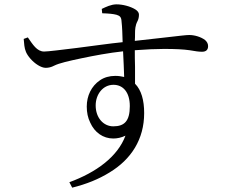

<svg xmlns="http://www.w3.org/2000/svg" viewBox="-20 -798 1040 883"><path d="M501 -217C552 -217 577 -241 577 -310C577 -375 545 -408 502 -408C453 -408 420 -364 420 -313C420 -256 456 -217 501 -217ZM450 -737 448 -757C467 -766 491 -778 516 -778C544 -778 579 -769 602 -755C613 -748 619 -740 619 -731C619 -720 617 -709 612 -700C602 -681 601 -662 601 -643C601 -633 601 -622 600 -610C655 -616 700 -621 734 -625C768 -629 794 -632 813 -634C831 -636 843 -637 850 -637C874 -637 903 -629 923 -614C932 -606 937 -597 937 -586C937 -569 928 -560 909 -560C897 -560 878 -562 852 -567C825 -571 786 -573 734 -573C698 -573 653 -571 600 -567C600 -543 600 -518 601 -491C601 -464 601 -438 601 -413C630 -384 643 -337 643 -278C643 -157 583 -65 484 -5C434 26 377 49 312 65L299 40C422 -5 521 -77 557 -174C538 -165 519 -161 501 -161C454 -161 415 -189 395 -234C384 -256 379 -281 379 -308C379 -357 400 -402 440 -429C459 -442 483 -449 510 -449C525 -449 538 -447 551 -444C550 -459 550 -477 549 -498C548 -518 547 -539 546 -562C481 -555 412 -542 355 -530C298 -518 253 -508 229 -496C216 -489 203 -486 190 -486C169 -486 140 -505 120 -528C100 -551 95 -567 92 -588C91 -599 90 -609 89 -619L108 -626C131 -593 150 -561 183 -561C192 -561 211 -563 238 -566C293 -572 369 -582 444 -592C481 -597 515 -601 544 -604C543 -640 542 -674 539 -699C538 -719 532 -725 516 -730C501 -734 481 -736 450 -737Z"/></svg>

Font: CJK Symbols
Style: Regular
Weight: 400
Designer: Ryoko NISHIZUKA 西塚涼子 (kana & ideographs); Frank Grießhammer (serif-style Latin); Paul D. Hunt (sans serif–style Latin); 
Foundry: Unicode
Version: Version 2.000;hotconv 1.1.0;makeotfexe 2.6.0